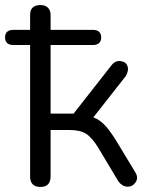

<svg xmlns="http://www.w3.org/2000/svg" viewBox="-38 -732 585 759"><path d="M122 7Q81 7 81 -35V-554H16Q-18 -554 -18 -584Q-18 -614 16 -614H81V-673Q81 -712 122 -712Q141 -712 151.5 -701.5Q162 -691 162 -673V-614H328Q362 -614 362 -584Q362 -554 328 -554H162V-283H253L402 -473Q417 -493 438.5 -490.5Q460 -488 466 -470.5Q472 -453 459 -431L331 -268Q356 -259 377.5 -236Q399 -213 426 -168L498 -49Q510 -28 497.5 -10.5Q485 7 465 6Q445 5 430 -15L351 -147Q326 -188 302.5 -203Q279 -218 238 -218H162V-35Q162 7 122 7Z"/></svg>

Font: Nunito
Style: Regular
Weight: 400
Designer: Vernon Adams
Foundry: Vernon Adams
Version: Version 3.602